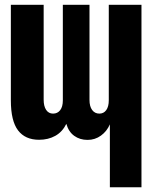

<svg xmlns="http://www.w3.org/2000/svg" viewBox="-20 -570 640 796"><path d="M566.5 206.5H435.5V-54.5Q423 -25.5 398.5 -7.8Q374 10 343 10Q311 10 287.8 -6.8Q264.5 -23.5 255 -56.5Q238.5 -23 209.2 -6.8Q180 9.5 142 9.5Q84.5 9.5 54.8 -29.5Q25 -68.5 25 -154V-550H161V-156.5Q161 -130 171.2 -114.5Q181.5 -99 200 -99Q218.5 -99 229.5 -113.2Q240.5 -127.5 240.5 -153.5V-550H351V-155.5Q351 -129 362 -114Q373 -99 392 -99Q410 -99 420.5 -113.5Q431 -128 431 -154.5V-550H566.5Z"/></svg>

Font: JuliaMono ExtraBold
Style: Regular
Weight: 800
Monospace: yes
Designer: cormullion
Foundry: corm
Version: Version 0.055; ttfautohint (v1.8.4)